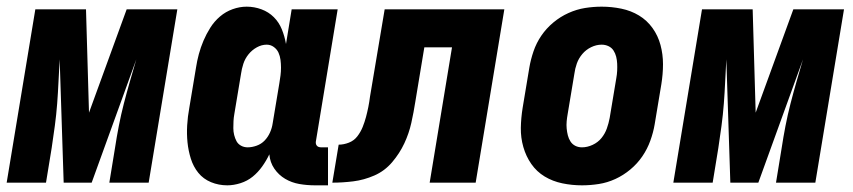

<svg xmlns="http://www.w3.org/2000/svg" viewBox="-39 -548 2559 576"><path d="M-19 0 67 -520H219L228 -210L341 -520H493L407 0H289L306 -104Q311 -137 317.5 -170.5Q324 -204 332.5 -237Q341 -270 350.5 -303Q360 -336 370 -370L236 0H152L140 -370Q138 -336 136.5 -303Q135 -270 132.5 -237Q130 -204 125.5 -170.5Q121 -137 116 -104L99 0Z M643 8Q617 8 594 -1.5Q571 -11 556 -29.5Q541 -48 533.5 -72Q526 -96 523.5 -121Q521 -146 522.5 -172Q524 -198 529 -225L549 -345Q552 -365 557.5 -385.5Q563 -406 571.5 -426Q580 -446 592 -465Q604 -484 621 -498.5Q638 -513 659 -520.5Q680 -528 701 -528Q724 -528 745.5 -520Q767 -512 782.5 -496.5Q798 -481 806.5 -460Q815 -439 819 -416L836 -520H974L909 -126Q908 -122 908.5 -118Q909 -114 911.5 -111Q914 -108 917.5 -107Q921 -106 925 -106H945V8H906Q882 8 859 4Q836 0 816.5 -11.5Q797 -23 784 -42Q771 -61 769 -85Q760 -66 747.5 -48.5Q735 -31 719 -18Q703 -5 682.5 1.5Q662 8 643 8ZM704 -106Q717 -106 731 -111Q745 -116 755 -126.5Q765 -137 771 -150.5Q777 -164 779 -178L799 -298Q801 -310 802.5 -321.5Q804 -333 804 -345Q804 -357 802.5 -368.5Q801 -380 796.5 -390Q792 -400 782.5 -407Q773 -414 761 -414Q746 -414 731.5 -406Q717 -398 706.5 -385Q696 -372 691 -356.5Q686 -341 684 -326L664 -206Q662 -195 661.5 -184.5Q661 -174 661 -163.5Q661 -153 663.5 -143Q666 -133 670.5 -124.5Q675 -116 684 -111Q693 -106 704 -106Z M958 0 977 -114Q992 -114 1007.5 -120Q1023 -126 1033 -139Q1043 -152 1049 -167Q1055 -182 1059 -197Q1063 -212 1066 -227Q1069 -242 1071 -258L1115 -520H1474L1388 0H1250L1317 -406H1234L1207 -243Q1202 -211 1195 -179.5Q1188 -148 1174 -118Q1160 -88 1137.5 -61.5Q1115 -35 1084 -21.5Q1053 -8 1021 -4Q989 0 958 0Z M1707 8Q1677 8 1648 2Q1619 -4 1595 -18.5Q1571 -33 1555 -56Q1539 -79 1531 -107Q1523 -135 1523.5 -164.5Q1524 -194 1529 -225L1549 -345Q1553 -369 1561.5 -394Q1570 -419 1585 -441Q1600 -463 1621 -480.5Q1642 -498 1666.5 -509Q1691 -520 1716 -524Q1741 -528 1766 -528Q1796 -528 1825 -522Q1854 -516 1878 -501.5Q1902 -487 1918.5 -464Q1935 -441 1942.5 -413Q1950 -385 1950 -355.5Q1950 -326 1945 -295L1925 -175Q1921 -151 1912 -126Q1903 -101 1888 -79Q1873 -57 1852 -39.5Q1831 -22 1807 -11Q1783 0 1757.5 4Q1732 8 1707 8ZM1707 -106Q1723 -106 1739 -113.5Q1755 -121 1765.5 -134Q1776 -147 1781.5 -162.5Q1787 -178 1790 -194L1810 -314Q1812 -325 1812.5 -336Q1813 -347 1812.5 -357.5Q1812 -368 1809.5 -378Q1807 -388 1801.5 -396.5Q1796 -405 1786.5 -409.5Q1777 -414 1766 -414Q1750 -414 1734.5 -406.5Q1719 -399 1708 -386Q1697 -373 1691.5 -357.5Q1686 -342 1684 -326L1664 -206Q1662 -195 1661 -184Q1660 -173 1661 -162.5Q1662 -152 1664.5 -142Q1667 -132 1672.5 -123.5Q1678 -115 1687 -110.5Q1696 -106 1707 -106Z M1981 0 2067 -520H2219L2228 -210L2341 -520H2493L2407 0H2289L2306 -104Q2311 -137 2317.5 -170.5Q2324 -204 2332.5 -237Q2341 -270 2350.5 -303Q2360 -336 2370 -370L2236 0H2152L2140 -370Q2138 -336 2136.5 -303Q2135 -270 2132.5 -237Q2130 -204 2125.5 -170.5Q2121 -137 2116 -104L2099 0Z"/></svg>

Font: Iosevka Heavy
Style: Italic
Weight: 900
Italic angle: -9°
Monospace: yes
Designer: Belleve Invis
Foundry: Belleve Invis
Version: Version 32.5.0; ttfautohint (v1.8.4)